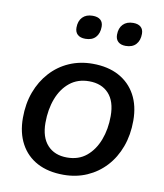

<svg xmlns="http://www.w3.org/2000/svg" viewBox="-81 -773 727 849"><g transform="rotate(10 282.5 -348.5)"><path d="M261 9Q192 9 143 -17Q94 -43 67.5 -92Q41 -141 41 -208Q41 -272 60.5 -324.5Q80 -377 115.5 -416Q151 -455 199 -476Q247 -497 304 -497Q373 -497 422 -470.5Q471 -444 497.5 -395.5Q524 -347 524 -280Q524 -216 504.5 -163Q485 -110 449.5 -71.5Q414 -33 366 -12Q318 9 261 9ZM263 -69Q315 -69 350 -98Q385 -127 403.5 -175.5Q422 -224 422 -283Q422 -349 390 -383.5Q358 -418 302 -418Q251 -418 215.5 -389.5Q180 -361 161.5 -312.5Q143 -264 143 -204Q143 -139 175 -104Q207 -69 263 -69ZM433 -600Q411 -600 399 -611Q387 -622 387 -642Q387 -672 403.5 -689Q420 -706 449 -706Q471 -706 483 -695.5Q495 -685 495 -665Q495 -635 479 -617.5Q463 -600 433 -600ZM252 -600Q229 -600 217 -611Q205 -622 205 -642Q205 -672 221.5 -689Q238 -706 267 -706Q290 -706 302 -695.5Q314 -685 314 -665Q314 -635 298 -617.5Q282 -600 252 -600Z"/></g></svg>

Font: Nunito ExtraLight SemiBold
Style: Italic
Weight: 600
Italic angle: -9°
Version: Version 3.602